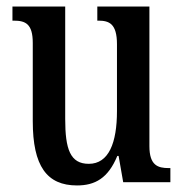

<svg xmlns="http://www.w3.org/2000/svg" viewBox="-20 -556 561 586"><path d="M215 10C270 10 310 -12 338 -80H342L356 0H500V-43H495C462 -43 436 -51 436 -110V-536H277V-493H280C313 -493 337 -484 337 -421V-217C337 -120 312 -56 251 -56C194 -56 179 -101 179 -193V-536H18V-493H22C58 -493 80 -483 80 -425V-186C80 -49 123 10 215 10Z"/></svg>

Font: Noto Serif Armenian ExtraCondensed Medium
Style: Regular
Weight: 500
Width: 2
Designer: Monotype Design Team
Foundry: Monotype Imaging Inc.
Version: Version 2.008